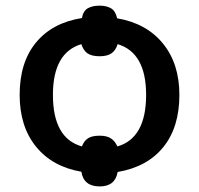

<svg xmlns="http://www.w3.org/2000/svg" viewBox="-20 -608 708 682"><path d="M617.2 -271Q617.2 -156.2 560.3 -85.7Q503.4 -15.1 397.9 2.9Q389.2 54.2 334 54.2Q277.3 54.2 269 2Q166 -15.6 107.9 -87.2Q49.8 -158.7 49.8 -271Q49.8 -386.7 107.9 -457Q166 -527.3 271 -543.9Q275.4 -568.8 291.5 -578.4Q307.6 -587.9 334 -587.9Q358.4 -587.9 374.5 -578.4Q390.6 -568.8 396 -543Q500 -525.4 558.6 -453.6Q617.2 -381.8 617.2 -271ZM168 -271Q168 -116.7 271 -87.9Q278.3 -107.4 292.5 -116.7Q306.6 -126 334 -126Q359.9 -126 374.3 -116.2Q388.7 -106.4 397 -87.9Q499 -117.2 499 -271Q499 -420.9 397.9 -451.2Q391.1 -429.2 376.2 -418.7Q361.3 -408.2 334 -408.2Q305.2 -408.2 290.5 -418.7Q275.9 -429.2 269 -451.2Q168 -420.9 168 -271Z"/></svg>

Font: JBL Sans
Style: Semibold
Weight: 600
Version: Version 1.10